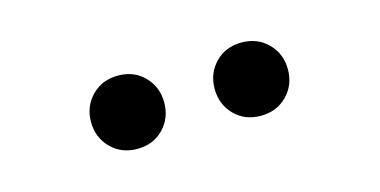

<svg xmlns="http://www.w3.org/2000/svg" viewBox="-31 -793 611 309"><g transform="rotate(-15 274.5 -639.0)"><path d="M170.9 -578.1Q144.5 -578.1 127.2 -595.7Q109.9 -613.3 109.9 -639.2Q109.9 -665 127.2 -682.6Q144.5 -700.2 170.9 -700.2Q197.8 -700.2 214.8 -682.6Q231.9 -665 231.9 -639.2Q231.9 -613.3 214.8 -595.7Q197.8 -578.1 170.9 -578.1ZM377 -578.1Q350.1 -578.1 333 -595.7Q315.9 -613.3 315.9 -639.2Q315.9 -665 333 -682.6Q350.1 -700.2 377 -700.2Q403.3 -700.2 420.7 -682.6Q438 -665 438 -639.2Q438 -613.3 420.7 -595.7Q403.3 -578.1 377 -578.1Z"/></g></svg>

Font: Source Sans 3 Semibold
Style: Regular
Weight: 600
Designer: Paul D. Hunt
Foundry: Adobe
Version: Version 3.052;hotconv 1.1.0;makeotfexe 2.6.0